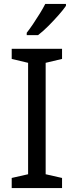

<svg xmlns="http://www.w3.org/2000/svg" viewBox="-20 -964 379 984"><path d="M298 0H40V-52L124 -71V-642L40 -662V-714H298V-662L214 -642V-71L298 -52ZM318 -934Q306 -916 281 -887.5Q256 -859 227.5 -830.5Q199 -802 175 -784H117V-796Q132 -815 149.5 -841Q167 -867 184 -894.5Q201 -922 212 -944H318Z"/></svg>

Font: Noto Sans Lydian
Style: Regular
Weight: 400
Designer: Monotype Design Team
Foundry: Monotype Imaging Inc.
Version: Version 2.002; ttfautohint (v1.8.4.7-5d5b)